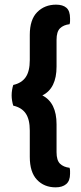

<svg xmlns="http://www.w3.org/2000/svg" viewBox="-20 -680 350 825"><path d="M162 -270Q223 -239 223 -146V-26Q223 9 238 23.5Q253 38 279 41Q281 48 281 54.5Q281 61 281 67Q281 97 264.5 111Q248 125 219 125Q170 125 139 92.5Q108 60 108 -6V-119Q108 -167 90.5 -192.5Q73 -218 37 -226Q34 -235 32 -247Q30 -259 30 -270Q30 -282 32 -294Q34 -306 37 -315Q73 -323 90.5 -348.5Q108 -374 108 -422V-530Q108 -596 140 -628Q172 -660 221 -660Q250 -660 265.5 -646.5Q281 -633 281 -601Q281 -595 281 -589Q281 -583 279 -576Q253 -573 238 -558.5Q223 -544 223 -509V-394Q223 -300 162 -270Z"/></svg>

Font: Baloo Thambi 2 SemiBold
Style: Regular
Weight: 600
Designer: Aadarsh Rajan and Ek Type
Foundry: Ek Type
Version: Version 1.640;hotconv 1.0.111;makeotfexe 2.5.65597; ttfautoh